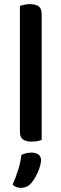

<svg xmlns="http://www.w3.org/2000/svg" viewBox="-20 -677 296 926"><path d="M133 6Q104 6 90 -5Q76 -16 76 -42V-649Q83 -651 96 -654Q109 -657 124 -657Q153 -657 167 -646Q181 -635 181 -609V-2Q173 1 160.5 3.5Q148 6 133 6ZM130 207Q119 219 107 224Q95 229 81 229Q55 229 41 213Q57 177 68.5 139.5Q80 102 83 70Q107 59 132 59Q152 59 165 68Q178 77 178 95Q178 107 173.5 123Q169 139 162 154.5Q155 170 146.5 184Q138 198 130 207Z"/></svg>

Font: Baloo 2 Medium
Style: Regular
Weight: 500
Designer: Sarang Kulkarni and Ek Type
Foundry: Ek Type
Version: Version 1.640;hotconv 1.0.111;makeotfexe 2.5.65597; ttfautoh